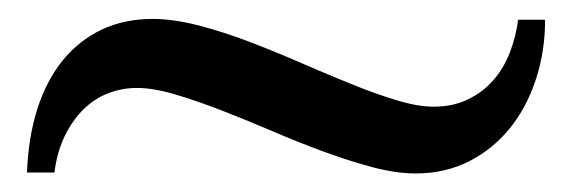

<svg xmlns="http://www.w3.org/2000/svg" viewBox="-20 -381 611 205"><path d="M562 -359.9Q562 -326.2 552.2 -296.4Q542.5 -266.6 524.4 -244.1Q506.3 -221.7 480.7 -208.7Q455.1 -195.8 423.8 -195.8Q402.8 -195.8 377.2 -202.6Q351.6 -209.5 324.5 -219.5Q297.4 -229.5 269.5 -241.5Q241.7 -253.4 215.8 -263.4Q189.9 -273.4 166.7 -280.3Q143.6 -287.1 126 -287.1Q110.4 -287.1 95.7 -281.5Q81.1 -275.9 69.3 -264.4Q57.6 -252.9 49.3 -236.1Q41 -219.2 38.1 -196.8H8.8Q10.3 -234.9 20 -265.1Q29.8 -295.4 47.1 -316.7Q64.5 -337.9 88.6 -349.4Q112.8 -360.8 143.1 -360.8Q165 -360.8 191.4 -354Q217.8 -347.2 245.4 -336.7Q272.9 -326.2 301 -314Q329.1 -301.8 355 -291.3Q380.9 -280.8 403.6 -273.9Q426.3 -267.1 442.9 -267.1Q463.4 -267.1 479.2 -274.7Q495.1 -282.2 506.3 -294.9Q517.6 -307.6 524.2 -324.5Q530.8 -341.3 533.2 -359.9Z"/></svg>

Font: Tai Heritage Pro
Style: Bold
Weight: 700
Designer: Faah Baccam, Walt Agee, Victor Gaultney, Annie Olsen, Eric Hays
Foundry: SIL International
Version: Version 2.600